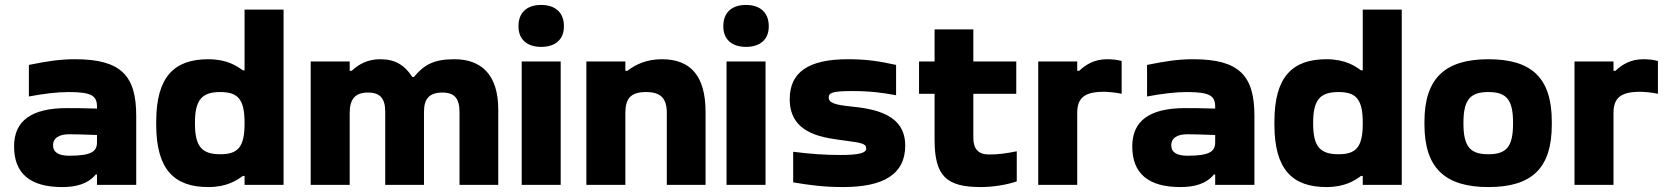

<svg xmlns="http://www.w3.org/2000/svg" viewBox="-20 -749 6764 778"><path d="M284 -509C222 -509 172 -501 97 -486V-358C155 -369 211 -376 258 -376C351 -376 373 -361 373 -317V-309C316 -311 274 -311 252 -311C108 -311 37 -260 37 -156C37 -46 102 9 232 9C287 9 336 -3 368 -42H373V0H532V-280C532 -443 470 -509 284 -509ZM195 -161C195 -189 218 -205 261 -205C280 -205 321 -204 373 -202V-172C373 -135 350 -118 261 -118C218 -118 195 -131 195 -161Z M613 -256V-244C613 -61 687 9 824 9C901 9 940 -19 964 -36H971V0H1129V-710H971V-464H964C940 -481 901 -509 824 -509C687 -509 613 -439 613 -256ZM770 -248V-252C770 -347 800 -376 873 -376C944 -376 971 -347 971 -252V-248C971 -153 944 -124 873 -124C800 -124 770 -153 770 -248Z M1472 -374C1520 -374 1541 -350 1541 -296V0H1698V-296C1698 -350 1721 -374 1773 -374C1821 -374 1842 -350 1842 -296V0H1999V-305C1999 -447 1930 -509 1821 -509C1738 -509 1699 -487 1657 -437H1651C1618 -487 1580 -509 1520 -509C1469 -509 1433 -488 1405 -462H1397V-500H1239V0H1397V-291C1397 -349 1420 -374 1472 -374Z M2094 -500V0H2252V-500ZM2081 -641C2081 -591 2114 -559 2173 -559C2232 -559 2265 -591 2265 -641V-644C2265 -697 2231 -729 2173 -729C2113 -729 2081 -696 2081 -644Z M2356 -500V0H2514V-291C2514 -350 2536 -376 2598 -376C2658 -376 2682 -350 2682 -291V0H2839V-295C2839 -442 2778 -509 2662 -509C2600 -509 2556 -488 2522 -462H2514V-500Z M2924 -500V0H3082V-500ZM2911 -641C2911 -591 2944 -559 3003 -559C3062 -559 3095 -591 3095 -641V-644C3095 -697 3061 -729 3003 -729C2943 -729 2911 -696 2911 -644Z M3406 -179C3472 -170 3490 -167 3490 -147C3490 -128 3456 -121 3386 -121C3322 -121 3266 -125 3194 -134V-10C3267 2 3321 9 3396 9C3559 9 3648 -42 3648 -159C3648 -287 3524 -308 3424 -318C3368 -324 3338 -331 3338 -354C3338 -373 3353 -380 3433 -380C3508 -380 3558 -373 3611 -363V-486C3543 -501 3491 -509 3416 -509C3258 -509 3180 -458 3180 -347C3180 -199 3329 -190 3406 -179Z M3987 -123C3944 -123 3924 -146 3924 -191V-369H4098V-500H3924V-630H3767V-500H3704V-369H3767V-183C3767 -35 3815 9 3955 9C4004 9 4059 0 4100 -14V-136C4055 -127 4026 -123 3987 -123Z M4465 -509C4416 -509 4380 -488 4353 -462H4345V-500H4187V0H4345V-291C4345 -351 4373 -377 4452 -377C4467 -377 4498 -375 4525 -369V-502C4506 -507 4486 -509 4465 -509Z M4815 -509C4753 -509 4703 -501 4628 -486V-358C4686 -369 4742 -376 4789 -376C4882 -376 4904 -361 4904 -317V-309C4847 -311 4805 -311 4783 -311C4639 -311 4568 -260 4568 -156C4568 -46 4633 9 4763 9C4818 9 4867 -3 4899 -42H4904V0H5063V-280C5063 -443 5001 -509 4815 -509ZM4726 -161C4726 -189 4749 -205 4792 -205C4811 -205 4852 -204 4904 -202V-172C4904 -135 4881 -118 4792 -118C4749 -118 4726 -131 4726 -161Z M5144 -256V-244C5144 -61 5218 9 5355 9C5432 9 5471 -19 5495 -36H5502V0H5660V-710H5502V-464H5495C5471 -481 5432 -509 5355 -509C5218 -509 5144 -439 5144 -256ZM5301 -248V-252C5301 -347 5331 -376 5404 -376C5475 -376 5502 -347 5502 -252V-248C5502 -153 5475 -124 5404 -124C5331 -124 5301 -153 5301 -248Z M5752 -256V-244C5752 -66 5838 9 6011 9C6186 9 6268 -66 6268 -244V-256C6268 -434 6186 -509 6011 -509C5838 -509 5752 -434 5752 -256ZM5910 -248V-252C5910 -348 5940 -376 6011 -376C6083 -376 6111 -347 6111 -252V-248C6111 -153 6083 -124 6011 -124C5940 -124 5910 -152 5910 -248Z M6638 -509C6589 -509 6553 -488 6526 -462H6518V-500H6360V0H6518V-291C6518 -351 6546 -377 6625 -377C6640 -377 6671 -375 6698 -369V-502C6679 -507 6659 -509 6638 -509Z"/></svg>

Font: LT Wave Alt Black
Style: Regular
Weight: 900
Designer: Daniel Lyons
Version: Version 2.5 (Glyphs App)